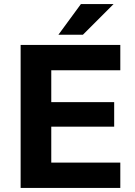

<svg xmlns="http://www.w3.org/2000/svg" viewBox="-20 -920 660 940"><path d="M81 0V-700H569V-576H231V-420H539V-300H231V-124H569V0ZM266 -750 376 -900H536L386 -750Z"/></svg>

Font: Golos Text SemiBold
Style: Regular
Weight: 600
Designer: A.Korolkova, Vitaly Kuzmin
Foundry: ParaType Ltd
Version: Version 2.004